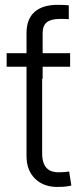

<svg xmlns="http://www.w3.org/2000/svg" viewBox="-20 -750 328 774"><path d="M86.9 -535.6H149.9V-132.8Q149.9 -91.3 168.2 -72.3Q186.5 -53.2 224.6 -55.7Q232.4 -55.7 241 -56.4Q249.5 -57.1 258.8 -58.6L267.6 -2Q257.3 0.5 244.9 2Q232.4 3.4 220.2 3.4Q159.7 6.3 123.3 -27.8Q86.9 -62 86.9 -120.1ZM262.7 -535.6V-481H6.8V-535.6ZM86.9 -432.6V-616.2Q86.9 -672.9 119.1 -701.7Q151.4 -730.5 212.4 -730.5Q225.6 -730.5 237.3 -730Q249 -729.5 257.3 -728.5V-672.9Q249.5 -673.3 239 -673.6Q228.5 -673.8 222.2 -673.8Q185.5 -673.8 168.7 -660.2Q151.9 -646.5 151.9 -616.2V-432.6Z"/></svg>

Font: Inter 20pt Light
Style: Regular
Weight: 300
Version: Version 4.001;git-66647c0bb